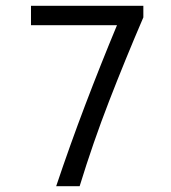

<svg xmlns="http://www.w3.org/2000/svg" viewBox="-20 -643 590 663"><path d="M174 0Q222 -143 274.5 -281Q327 -419 384 -556H87V-623H475V-583Q413 -439 357 -294.5Q301 -150 255 0Z"/></svg>

Font: Inconsolata SemiExpanded
Style: Regular
Weight: 400
Width: 6
Monospace: yes
Designer: Raph Levien, Cyreal, Brenton Simpson
Foundry: Raph Levien, Cyreal, Google
Version: Version 3.000; ttfautohint (v1.8.2.53-6de2)